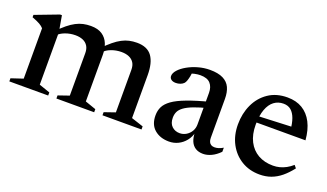

<svg xmlns="http://www.w3.org/2000/svg" viewBox="-52 -756 1832 1075"><g transform="rotate(20 864.0 -219.0)"><path d="M191 -353.5V-41L256 -18.5V0H24.5V-18.5L95 -42V-342Q86 -352.5 70.5 -361.5Q55 -370.5 24 -382V-396L163.5 -449H174.5ZM465.5 -318.5V-41L530 -18.5V0H305V-18.5L370 -41V-294Q370 -319.5 359.5 -336.2Q349 -353 330 -361.2Q311 -369.5 285 -369.5Q253 -369.5 224 -358.5Q195 -347.5 181 -330.5L164 -349Q192 -378 215.2 -397Q238.5 -416 260 -427.2Q281.5 -438.5 303 -443.2Q324.5 -448 348.5 -448Q390.5 -448 416.2 -430.8Q442 -413.5 453.8 -384Q465.5 -354.5 465.5 -318.5ZM740.5 -297.5V-42L812 -18.5V0H579.5V-18.5L644.5 -41V-294Q644.5 -320 634 -336.5Q623.5 -353 604.5 -361.2Q585.5 -369.5 559.5 -369.5Q527.5 -369.5 498.5 -358.5Q469.5 -347.5 456 -330.5L438.5 -349Q466.5 -378 489.8 -397Q513 -416 534.5 -427.2Q556 -438.5 577.5 -443.2Q599 -448 623 -448Q685 -448 712.8 -409.5Q740.5 -371 740.5 -297.5Z M1124 -278 1130 -242Q1075.5 -228.5 1041.2 -215.2Q1007 -202 987.8 -187.8Q968.5 -173.5 961.2 -157.5Q954 -141.5 954 -122.5Q954 -88.5 972.8 -71Q991.5 -53.5 1019 -53.5Q1040.5 -53.5 1058.2 -64.5Q1076 -75.5 1086.5 -93.5Q1097 -111.5 1097 -133.5V-322Q1097 -357 1078.5 -377.8Q1060 -398.5 1018.5 -398.5Q1003 -398.5 984.2 -394.5Q965.5 -390.5 949 -382.5L972 -408.5Q970 -389.5 966.8 -373.5Q963.5 -357.5 959.5 -346.2Q955.5 -335 950 -328.5Q942 -320 929.2 -315.2Q916.5 -310.5 903 -310.5Q885 -310.5 875 -318.2Q865 -326 865 -338.5Q865 -356 881.8 -374.8Q898.5 -393.5 926.8 -409.5Q955 -425.5 989.2 -435.2Q1023.5 -445 1059 -445Q1108 -445 1137.5 -430.2Q1167 -415.5 1179.8 -387.8Q1192.5 -360 1192.5 -321V-89.5Q1192.5 -74.5 1197 -65Q1201.5 -55.5 1209.5 -50.8Q1217.5 -46 1230 -46Q1241.5 -46 1254.2 -50Q1267 -54 1280 -62V-37.5Q1256 -13 1230.5 -1.2Q1205 10.5 1182 10.5Q1154.5 10.5 1136 -1.2Q1117.5 -13 1108.2 -34.8Q1099 -56.5 1098.5 -86L1102 -89.5Q1094.5 -59 1076.5 -36.5Q1058.5 -14 1033.2 -1.5Q1008 11 978.5 11Q926 11 892.2 -17.8Q858.5 -46.5 858.5 -101.5Q858.5 -130 869.8 -153Q881 -176 909.8 -196.8Q938.5 -217.5 990.8 -237.2Q1043 -257 1124 -278Z M1520 -448.5Q1572 -448.5 1609.2 -426Q1646.5 -403.5 1668.5 -360.8Q1690.5 -318 1695.5 -257H1384L1385 -293L1641.5 -304L1597 -281.5Q1594 -321 1583.8 -349.2Q1573.5 -377.5 1555.8 -392.8Q1538 -408 1510.5 -408Q1478.5 -408 1454.5 -390Q1430.5 -372 1417 -335.5Q1403.5 -299 1403.5 -243.5Q1403.5 -186 1424.5 -145.2Q1445.5 -104.5 1483.2 -83Q1521 -61.5 1572 -61.5Q1592.5 -61.5 1611.8 -66.5Q1631 -71.5 1649.5 -81.5Q1668 -91.5 1685.5 -107L1699 -91Q1672.5 -57 1644.8 -34.2Q1617 -11.5 1585.8 -0.2Q1554.5 11 1518.5 11Q1457 11 1410 -17.8Q1363 -46.5 1336.2 -96.8Q1309.5 -147 1309.5 -212Q1309.5 -276.5 1334.2 -330.2Q1359 -384 1406.2 -416.2Q1453.5 -448.5 1520 -448.5Z"/></g></svg>

Font: Newsreader 24pt Medium
Style: Regular
Weight: 500
Designer: Hugues Gentile
Foundry: Production Type
Version: Version 1.003